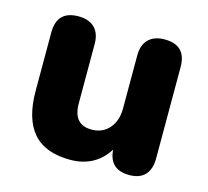

<svg xmlns="http://www.w3.org/2000/svg" viewBox="-80 -593 756 697"><g transform="rotate(15 297.5 -244.5)"><path d="M238 11Q144 11 98.5 -41.5Q53 -94 53 -199V-418Q53 -500 134 -500Q173 -500 194.5 -479Q216 -458 216 -418V-195Q216 -115 285 -115Q326 -115 351 -143.5Q376 -172 376 -219V-418Q376 -458 397.5 -479Q419 -500 458 -500Q539 -500 539 -418V-74Q539 -34 519 -12.5Q499 9 460 9Q385 9 380 -65Q332 11 238 11Z"/></g></svg>

Font: Chiron GoRound TC EB
Style: Regular
Weight: 700
Designer: Ryoko NISHIZUKA 西塚涼子 (kana, bopomofo & ideographs); Paul D. Hunt (Latin, Greek & Cyrillic); Sandoll Communications 산돌커뮤니
Foundry: Adobe
Version: Version 1.000;hotconv 1.1.1;makeotfexe 2.6.0